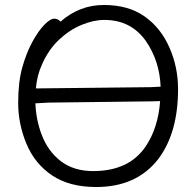

<svg xmlns="http://www.w3.org/2000/svg" viewBox="-20 -733 785 771"><path d="M122 -318Q125 -251 147 -193Q172 -126 224 -86Q276 -46 354 -46Q498 -46 565 -145Q615 -219 623 -327Q603 -327 587 -326L175 -321Q145 -319 122 -318ZM625 -385Q621 -488 566 -568Q506 -653 399 -653Q356 -653 307.5 -633Q259 -613 217 -573.5Q175 -534 149 -475Q129 -432 124 -378H129L586 -383Q588 -383 625 -385ZM223 -646Q299 -713 397 -713Q495 -713 560 -667.5Q625 -622 660 -543Q695 -464 695 -375Q695 -200 616 -95Q529 18 366 18Q259 18 189.5 -28.5Q120 -75 86.5 -155Q53 -235 53 -319.5Q53 -404 69.5 -462.5Q86 -521 110 -565Q134 -609 158 -633.5Q182 -658 197.5 -658Q213 -658 223 -646Z"/></svg>

Font: QiushuiShotai
Style: Regular
Weight: 600
Designer: Fontworks Inc.
Foundry: Fontworks Inc.
Version: Version 1.250